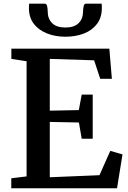

<svg xmlns="http://www.w3.org/2000/svg" viewBox="-20 -1002 681 1022"><path d="M121.5 -63V-676L40.5 -688.5V-743H562L575.5 -582.5H513.5L481 -681L245 -688.5V-413L399.5 -416L415 -498.5H473.5V-263.5H415L400 -350L245 -353V-58.5L509.5 -69.5L567 -199L632 -180L603 0H40V-53ZM217.5 -982.5Q228.5 -982.5 231.2 -968Q234 -953.5 234 -940Q234 -903 257.2 -879.2Q280.5 -855.5 328 -855.5Q375.5 -855.5 398.8 -879.2Q422 -903 422 -940Q422 -953.5 425 -968Q428 -982.5 437.5 -982.5H521Q522 -977 522 -971Q522 -965 522 -959Q522 -908.5 496.2 -874.5Q470.5 -840.5 426.5 -823.5Q382.5 -806.5 328 -806.5Q275 -806.5 230.8 -823.8Q186.5 -841 160.2 -875Q134 -909 134 -959Q134 -965 134.5 -971Q135 -977 135 -982.5Z"/></svg>

Font: Merriweather 20pt SemiBold
Style: Regular
Weight: 600
Version: Version 2.100